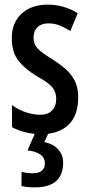

<svg xmlns="http://www.w3.org/2000/svg" viewBox="-20 -570 388 830"><path d="M318 -149Q318 -70 275.5 -30Q233 10 158 10Q120 10 88.5 1.5Q57 -7 32 -20V-116Q55 -98 88 -86Q121 -74 155 -74Q187 -74 205 -92.5Q223 -111 223 -143Q223 -171 207 -191.5Q191 -212 142 -239Q90 -270 60.5 -306.5Q31 -343 31 -406Q31 -472 73.5 -511Q116 -550 186 -550Q256 -550 316 -513L284 -436Q262 -450 239 -459.5Q216 -469 189 -469Q159 -469 142 -452.5Q125 -436 125 -408Q125 -380 141.5 -361.5Q158 -343 206 -314Q239 -293 264 -271Q289 -249 303.5 -220Q318 -191 318 -149ZM253 133Q253 240 130 240Q94 240 73 234V173Q98 179 121 179Q174 179 174 136Q174 89 99 80L134 0H192L172 44Q212 53 232.5 77Q253 101 253 133Z"/></svg>

Font: Noto Sans Gujarati UI ExtraCondensed Medium
Style: Regular
Weight: 500
Width: 2
Designer: Jelle Bosma - Monotype Design Team, Universal Thirst
Foundry: Monotype Imaging Inc.
Version: Version 2.106; ttfautohint (v1.8.4.7-5d5b)